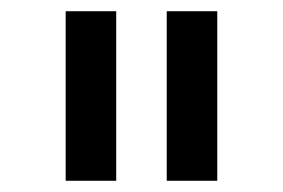

<svg xmlns="http://www.w3.org/2000/svg" viewBox="-20 -778 504 342"><path d="M97 -456ZM97 -758H187V-456H97ZM277 -758H367V-456H277Z"/></svg>

Font: Biryani
Style: Regular
Weight: 400
Designer: Dan Reynolds and Mathieu Reguer
Foundry: Dan Reynolds and Mathieu Reguer
Version: Version 1.004; ttfautohint (v1.1) -l 5 -r 5 -G 72 -x 0 -D la